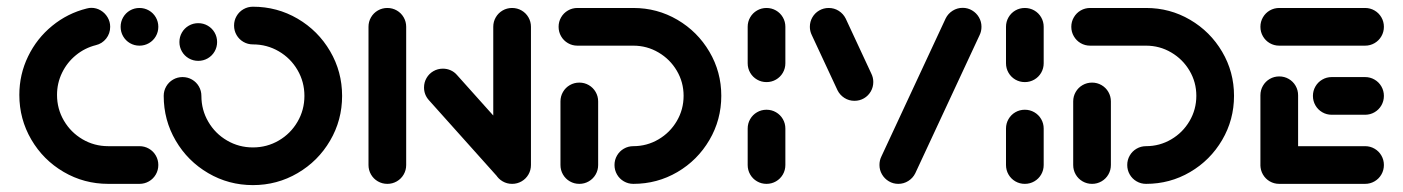

<svg xmlns="http://www.w3.org/2000/svg" viewBox="-20 -542 4137 566"><path d="M37 -262.2Q37 -322.6 62.8 -375.7Q88.5 -428.9 133.9 -465.9Q179.3 -503 235.9 -517Q243.3 -518.9 249.3 -518.9Q264.1 -518.9 276.9 -511.3Q289.6 -503.7 297.2 -490.9Q304.8 -478.1 304.8 -463Q304.8 -443.3 293 -428.3Q281.1 -413.3 262.6 -408.9Q230 -400.7 203.9 -379.4Q177.8 -358.1 163 -327.6Q148.1 -297 148.1 -262.2Q148.1 -221.1 168.3 -186.5Q188.5 -151.9 223.1 -131.5Q257.8 -111.1 298.9 -111.1H391.1Q406.3 -111.1 419.1 -103.7Q431.9 -96.3 439.3 -83.5Q446.7 -70.7 446.7 -55.6Q446.7 -40.4 439.3 -27.6Q431.9 -14.8 419.1 -7.4Q406.3 0 391.1 0H298.9Q227.8 0 167.6 -35.2Q107.4 -70.4 72.2 -130.7Q37 -191.1 37 -262.2ZM335.6 -463Q335.6 -478.1 343 -490.9Q350.4 -503.7 363.1 -511.1Q375.9 -518.5 391.1 -518.5Q406.3 -518.5 419.1 -511.1Q431.9 -503.7 439.3 -490.9Q446.7 -478.1 446.7 -463Q446.7 -447.8 439.3 -435Q431.9 -422.2 419.1 -414.8Q406.3 -407.4 391.1 -407.4Q375.9 -407.4 363.1 -414.8Q350.4 -422.2 343 -435Q335.6 -447.8 335.6 -463Z M508.9 -418.1Q508.9 -433.3 516.3 -446.1Q523.7 -458.9 536.5 -466.3Q549.3 -473.7 564.4 -473.7Q579.6 -473.7 592.4 -466.3Q605.2 -458.9 612.6 -446.1Q620 -433.3 620 -418.1Q620 -403 612.6 -390.2Q605.2 -377.4 592.4 -370Q579.6 -362.6 564.4 -362.6Q549.3 -362.6 536.5 -370Q523.7 -377.4 516.3 -390.2Q508.9 -403 508.9 -418.1ZM670 -466.7Q670 -481.9 677.4 -494.6Q684.8 -507.4 697.6 -514.8Q710.4 -522.2 725.6 -522.2Q797 -522.2 857.4 -486.9Q917.8 -451.5 953.1 -391.1Q988.5 -330.7 988.5 -259.3Q988.5 -187.8 953.1 -127.4Q917.8 -67 857.4 -31.7Q797 3.7 725.6 3.7Q654.1 3.7 593.7 -31.7Q533.3 -67 498 -127.4Q462.6 -187.8 462.6 -259.3Q462.6 -274.4 470 -287.2Q477.4 -300 490.2 -307.4Q503 -314.8 518.1 -314.8Q533.3 -314.8 546.1 -307.4Q558.9 -300 566.3 -287.2Q573.7 -274.4 573.7 -259.3Q573.7 -217.8 594.1 -183Q614.4 -148.1 649.3 -127.8Q684.1 -107.4 725.6 -107.4Q767 -107.4 801.9 -127.8Q836.7 -148.1 857 -183Q877.4 -217.8 877.4 -259.3Q877.4 -300.7 857 -335.6Q836.7 -370.4 801.9 -390.7Q767 -411.1 725.6 -411.1Q710.4 -411.1 697.6 -418.5Q684.8 -425.9 677.4 -438.7Q670 -451.5 670 -466.7Z M1121.9 0Q1106.7 0 1093.9 -7.4Q1081.1 -14.8 1073.7 -27.6Q1066.3 -40.4 1066.3 -55.6V-463Q1066.3 -478.1 1073.7 -490.9Q1081.1 -503.7 1093.9 -511.1Q1106.7 -518.5 1121.9 -518.5Q1137 -518.5 1149.8 -511.1Q1162.6 -503.7 1170 -490.9Q1177.4 -478.1 1177.4 -463V-55.6Q1177.4 -40.4 1170 -27.6Q1162.6 -14.8 1149.8 -7.4Q1137 0 1121.9 0ZM1230 -284.1Q1230 -299.3 1237.4 -312Q1244.8 -324.8 1257.6 -332.2Q1270.4 -339.6 1285.6 -339.6Q1297.8 -339.6 1308.5 -334.8Q1319.3 -330 1327 -321.1L1535.6 -88.1L1452.6 -14.1L1244.1 -247Q1230 -263 1230 -284.1ZM1489.6 0Q1474.4 0 1461.7 -7.4Q1448.9 -14.8 1441.5 -27.6Q1434.1 -40.4 1434.1 -55.6V-463Q1434.1 -478.1 1441.5 -490.9Q1448.9 -503.7 1461.7 -511.1Q1474.4 -518.5 1489.6 -518.5Q1504.8 -518.5 1517.6 -511.1Q1530.4 -503.7 1537.8 -490.9Q1545.2 -478.1 1545.2 -463V-55.6Q1545.2 -40.4 1537.8 -27.6Q1530.4 -14.8 1517.6 -7.4Q1504.8 0 1489.6 0Z M1687.8 -298.5Q1703 -298.5 1715.7 -291.1Q1728.5 -283.7 1735.9 -270.9Q1743.3 -258.1 1743.3 -243V-55.6Q1743.3 -40.4 1735.9 -27.6Q1728.5 -14.8 1715.7 -7.4Q1703 0 1687.8 0Q1672.6 0 1659.8 -7.4Q1647 -14.8 1639.6 -27.6Q1632.2 -40.4 1632.2 -55.6V-243Q1632.2 -258.1 1639.6 -270.9Q1647 -283.7 1659.8 -291.1Q1672.6 -298.5 1687.8 -298.5ZM1791.5 -55.6Q1791.5 -70.7 1798.9 -83.5Q1806.3 -96.3 1819.1 -103.7Q1831.9 -111.1 1847 -111.1Q1887 -111.1 1921.1 -131.1Q1955.2 -151.1 1975.2 -185.2Q1995.2 -219.3 1995.2 -259.6Q1995.2 -299.6 1975.2 -333.5Q1955.2 -367.4 1921.1 -387.4Q1887 -407.4 1847 -407.4H1682.2Q1667 -407.4 1654.3 -414.8Q1641.5 -422.2 1634.1 -435Q1626.7 -447.8 1626.7 -463Q1626.7 -478.1 1634.1 -490.9Q1641.5 -503.7 1654.3 -511.1Q1667 -518.5 1682.2 -518.5H1847Q1917.4 -518.5 1976.9 -483.7Q2036.3 -448.9 2071.3 -389.4Q2106.3 -330 2106.3 -259.6Q2106.3 -188.9 2071.3 -129.3Q2036.3 -69.6 1976.9 -34.8Q1917.4 0 1847 0Q1831.9 0 1819.1 -7.4Q1806.3 -14.8 1798.9 -27.6Q1791.5 -40.4 1791.5 -55.6Z M2239.6 0Q2224.4 0 2211.7 -7.4Q2198.9 -14.8 2191.5 -27.6Q2184.1 -40.4 2184.1 -55.6V-163Q2184.1 -178.1 2191.5 -190.9Q2198.9 -203.7 2211.7 -211.1Q2224.4 -218.5 2239.6 -218.5Q2254.8 -218.5 2267.6 -211.1Q2280.4 -203.7 2287.8 -190.9Q2295.2 -178.1 2295.2 -163V-55.6Q2295.2 -40.4 2287.8 -27.6Q2280.4 -14.8 2267.6 -7.4Q2254.8 0 2239.6 0ZM2239.6 -300Q2224.4 -300 2211.7 -307.4Q2198.9 -314.8 2191.5 -327.6Q2184.1 -340.4 2184.1 -355.6V-463Q2184.1 -478.1 2191.5 -490.9Q2198.9 -503.7 2211.7 -511.1Q2224.4 -518.5 2239.6 -518.5Q2254.8 -518.5 2267.6 -511.1Q2280.4 -503.7 2287.8 -490.9Q2295.2 -478.1 2295.2 -463V-355.6Q2295.2 -340.4 2287.8 -327.6Q2280.4 -314.8 2267.6 -307.4Q2254.8 -300 2239.6 -300Z M2554.4 -300.4Q2554.4 -285.2 2547 -272.4Q2539.6 -259.6 2526.9 -252.2Q2514.1 -244.8 2498.9 -244.8Q2482.6 -244.8 2469.3 -253.3Q2455.9 -261.9 2448.9 -275.9L2373.3 -438.1Q2367.4 -450 2367.4 -463Q2367.4 -478.1 2374.8 -490.9Q2382.2 -503.7 2395 -511.1Q2407.8 -518.5 2423 -518.5Q2439.3 -518.5 2452.6 -510Q2465.9 -501.5 2473 -487.4L2548.5 -325.2Q2554.4 -313.3 2554.4 -300.4ZM2628.1 0Q2613 0 2600.2 -7.6Q2587.4 -15.2 2580 -28Q2572.6 -40.7 2572.6 -55.6Q2572.6 -69.3 2578.1 -80.4L2767.8 -487.8Q2774.8 -501.9 2788.3 -510.4Q2801.9 -518.9 2817.8 -518.9Q2833 -518.9 2845.7 -511.3Q2858.5 -503.7 2865.9 -490.9Q2873.3 -478.1 2873.3 -463.3Q2873.3 -449.6 2867.8 -438.5L2678.1 -31.1Q2671.1 -17 2657.6 -8.5Q2644.1 0 2628.1 0Z M3001.1 0Q2985.9 0 2973.1 -7.4Q2960.4 -14.8 2953 -27.6Q2945.6 -40.4 2945.6 -55.6V-163Q2945.6 -178.1 2953 -190.9Q2960.4 -203.7 2973.1 -211.1Q2985.9 -218.5 3001.1 -218.5Q3016.3 -218.5 3029.1 -211.1Q3041.9 -203.7 3049.3 -190.9Q3056.7 -178.1 3056.7 -163V-55.6Q3056.7 -40.4 3049.3 -27.6Q3041.9 -14.8 3029.1 -7.4Q3016.3 0 3001.1 0ZM3001.1 -300Q2985.9 -300 2973.1 -307.4Q2960.4 -314.8 2953 -327.6Q2945.6 -340.4 2945.6 -355.6V-463Q2945.6 -478.1 2953 -490.9Q2960.4 -503.7 2973.1 -511.1Q2985.9 -518.5 3001.1 -518.5Q3016.3 -518.5 3029.1 -511.1Q3041.9 -503.7 3049.3 -490.9Q3056.7 -478.1 3056.7 -463V-355.6Q3056.7 -340.4 3049.3 -327.6Q3041.9 -314.8 3029.1 -307.4Q3016.3 -300 3001.1 -300Z M3199.3 -298.5Q3214.4 -298.5 3227.2 -291.1Q3240 -283.7 3247.4 -270.9Q3254.8 -258.1 3254.8 -243V-55.6Q3254.8 -40.4 3247.4 -27.6Q3240 -14.8 3227.2 -7.4Q3214.4 0 3199.3 0Q3184.1 0 3171.3 -7.4Q3158.5 -14.8 3151.1 -27.6Q3143.7 -40.4 3143.7 -55.6V-243Q3143.7 -258.1 3151.1 -270.9Q3158.5 -283.7 3171.3 -291.1Q3184.1 -298.5 3199.3 -298.5ZM3303 -55.6Q3303 -70.7 3310.4 -83.5Q3317.8 -96.3 3330.6 -103.7Q3343.3 -111.1 3358.5 -111.1Q3398.5 -111.1 3432.6 -131.1Q3466.7 -151.1 3486.7 -185.2Q3506.7 -219.3 3506.7 -259.6Q3506.7 -299.6 3486.7 -333.5Q3466.7 -367.4 3432.6 -387.4Q3398.5 -407.4 3358.5 -407.4H3193.7Q3178.5 -407.4 3165.7 -414.8Q3153 -422.2 3145.6 -435Q3138.1 -447.8 3138.1 -463Q3138.1 -478.1 3145.6 -490.9Q3153 -503.7 3165.7 -511.1Q3178.5 -518.5 3193.7 -518.5H3358.5Q3428.9 -518.5 3488.3 -483.7Q3547.8 -448.9 3582.8 -389.4Q3617.8 -330 3617.8 -259.6Q3617.8 -188.9 3582.8 -129.3Q3547.8 -69.6 3488.3 -34.8Q3428.9 0 3358.5 0Q3343.3 0 3330.6 -7.4Q3317.8 -14.8 3310.4 -27.6Q3303 -40.4 3303 -55.6Z M3695.6 -51.9V-261.1Q3695.6 -276.3 3703 -289.1Q3710.4 -301.9 3723.1 -309.3Q3735.9 -316.7 3751.1 -316.7Q3766.3 -316.7 3779.1 -309.3Q3791.9 -301.9 3799.3 -289.1Q3806.7 -276.3 3806.7 -261.1V-51.9ZM4059.6 -55.6Q4059.6 -40.4 4052.2 -27.6Q4044.8 -14.8 4032 -7.4Q4019.3 0 4004.1 0H3751.1Q3735.9 0 3723.1 -7.4Q3710.4 -14.8 3703 -27.6Q3695.6 -40.4 3695.6 -55.6Q3695.6 -70.7 3703 -83.5Q3710.4 -96.3 3723.1 -103.7Q3735.9 -111.1 3751.1 -111.1H4004.1Q4019.3 -111.1 4032 -103.7Q4044.8 -96.3 4052.2 -83.5Q4059.6 -70.7 4059.6 -55.6ZM3850.4 -259.3Q3850.4 -274.4 3857.8 -287.2Q3865.2 -300 3878 -307.4Q3890.7 -314.8 3905.9 -314.8H4004.1Q4019.3 -314.8 4032 -307.4Q4044.8 -300 4052.2 -287.2Q4059.6 -274.4 4059.6 -259.3Q4059.6 -244.1 4052.2 -231.3Q4044.8 -218.5 4032 -211.1Q4019.3 -203.7 4004.1 -203.7H3905.9Q3890.7 -203.7 3878 -211.1Q3865.2 -218.5 3857.8 -231.3Q3850.4 -244.1 3850.4 -259.3ZM3695.6 -463Q3695.6 -478.1 3703 -490.9Q3710.4 -503.7 3723.1 -511.1Q3735.9 -518.5 3751.1 -518.5H4004.1Q4019.3 -518.5 4032 -511.1Q4044.8 -503.7 4052.2 -490.9Q4059.6 -478.1 4059.6 -463Q4059.6 -447.8 4052.2 -435Q4044.8 -422.2 4032 -414.8Q4019.3 -407.4 4004.1 -407.4H3751.1Q3735.9 -407.4 3723.1 -414.8Q3710.4 -422.2 3703 -435Q3695.6 -447.8 3695.6 -463Z"/></svg>

Font: 26F Galaxy Hebrew Black
Style: Regular
Weight: 900
Designer: C₂₉H₂₅N₃O₅
Version: Version 1.000